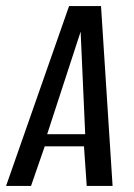

<svg xmlns="http://www.w3.org/2000/svg" viewBox="-45 -611 441 631"><path d="M-25 0 182 -591H287L325 0H240L231 -130H102L57 0ZM110 -170H235L220 -507Z"/></svg>

Font: Alumni Sans Thin Medium
Style: Italic
Weight: 500
Italic angle: -8°
Version: Version 1.016